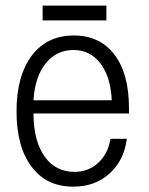

<svg xmlns="http://www.w3.org/2000/svg" viewBox="-20 -660 540 697"><path d="M134.8 -639.6V-585.9H366.2V-639.6ZM101.6 -295.9Q106.4 -380.9 146.5 -430.7Q185.5 -478.5 247.1 -478.5Q306.6 -478.5 343.8 -430.7Q381.8 -381.8 385.7 -295.9ZM101.6 -248H448.2V-267.6Q448.2 -393.6 394.5 -462.9Q341.8 -531.2 248 -531.2Q152.3 -531.2 96.7 -460Q40 -385.7 40 -255.9Q40 -127 94.7 -54.7Q148.4 17.6 246.1 17.6Q325.2 17.6 377.9 -30.3Q430.7 -78.1 440.4 -156.2H380.9Q372.1 -100.6 335.9 -68.4Q300.8 -36.1 250 -36.1Q182.6 -36.1 142.6 -90.8Q101.6 -148.4 101.6 -248Z"/></svg>

Font: DotumChe
Style: Regular
Weight: 400
Monospace: yes
Version: Version 2.21